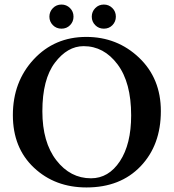

<svg xmlns="http://www.w3.org/2000/svg" viewBox="-20 -822 770 852"><path d="M252.9 -801.8Q274.9 -801.8 290.5 -786.4Q306.2 -771 306.2 -748Q306.2 -726.1 291 -710.4Q275.9 -694.8 252.9 -694.8Q230 -694.8 214.6 -710.4Q199.2 -726.1 199.2 -748Q199.2 -770 214.6 -785.9Q230 -801.8 252.9 -801.8ZM440.9 -801.8Q462.9 -801.8 478.5 -786.4Q494.1 -771 494.1 -748Q494.1 -726.1 479 -710.4Q463.9 -694.8 440.9 -694.8Q418 -694.8 402.6 -710.4Q387.2 -726.1 387.2 -748Q387.2 -770 402.6 -785.9Q418 -801.8 440.9 -801.8ZM351.1 -617.2Q279.3 -617.2 223.6 -543.7Q168 -470.2 168 -328.1Q168 -190.9 230 -110.8Q292 -30.8 383.8 -30.8Q461.9 -30.8 512 -106.4Q562 -182.1 562 -310.1Q562 -456.1 501.5 -536.6Q440.9 -617.2 351.1 -617.2ZM693.8 -329.1Q693.8 -178.2 604 -84.2Q514.2 9.8 363.8 9.8Q223.6 9.8 130.4 -78.1Q37.1 -166 37.1 -311Q37.1 -459 129.6 -558.6Q222.2 -658.2 362.8 -658.2Q500 -658.2 596.9 -566.2Q693.8 -474.1 693.8 -329.1Z"/></svg>

Font: Linux Libertine
Style: Semibold
Weight: 600
Designer: Philipp H. Poll
Foundry: Philipp H. Poll
Version: Version 5.1.2 ; ttfautohint (v0.9)